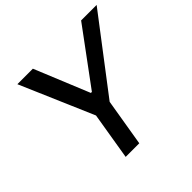

<svg xmlns="http://www.w3.org/2000/svg" viewBox="-178 -909 1091 1091"><g transform="rotate(-45 368.0 -363.5)"><path d="M99.1 -727.3H223.7L359.4 -396.7H367.5L611.5 -727.3H736.2L399.1 -285.5L351.6 0H242.2L289.4 -285.5Z"/></g></svg>

Font: Inter UI Medium
Style: Italic
Weight: 500
Italic angle: 9.39999°
Designer: Rasmus Andersson
Foundry: rsms
Version: 3.2;8d6f07862